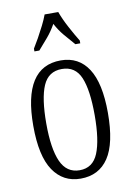

<svg xmlns="http://www.w3.org/2000/svg" viewBox="-87 -821 613 887"><g transform="rotate(-10 219.5 -378.0)"><path d="M219 10Q137 10 91 -58Q45 -126 45 -268Q45 -544 222 -544Q306 -544 350.5 -475.5Q395 -407 395 -268Q395 -125 350 -57.5Q305 10 219 10ZM221 -29Q283 -29 308 -90Q333 -151 333 -268Q333 -386 308 -445Q283 -504 220 -504Q157 -504 131.5 -445Q106 -386 106 -268Q106 -150 133 -89.5Q160 -29 221 -29ZM110 -619Q122 -638 136.5 -664Q151 -690 164.5 -717Q178 -744 186 -766H250Q262 -732 284.5 -690Q307 -648 325 -619V-606H302Q278 -633 256.5 -658.5Q235 -684 218 -716Q200 -684 178.5 -658.5Q157 -633 133 -606H110Z"/></g></svg>

Font: Noto Serif Ethiopic ExtraCondensed Light
Style: Regular
Weight: 300
Width: 2
Designer: Monotype Design Team
Foundry: Monotype Imaging Inc.
Version: Version 2.102; ttfautohint (v1.8.4.7-5d5b)